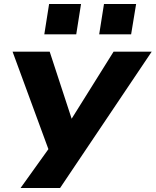

<svg xmlns="http://www.w3.org/2000/svg" viewBox="-20 -762 780 962"><path d="M83 180 232 -28 243 41 43 -503H229L340 -164H337L549 -503H740L281 180ZM477 -590 501 -742H662L637 -590ZM202 -590 226 -742H386L362 -590Z"/></svg>

Font: Nunito Sans 7pt Expanded ExtraBold
Style: Italic
Weight: 800
Width: 7
Italic angle: -9°
Designer: Vernon Adams
Foundry: Vernon Adams
Version: Version 3.101;gftools[0.9.27]